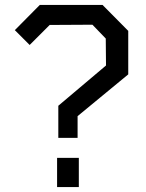

<svg xmlns="http://www.w3.org/2000/svg" viewBox="-20 -757 589 777"><path d="M216 -199V-329L409 -492L408 -601L354 -657L181 -656L100 -575L40 -635L141 -737H395L499 -632V-456L294 -287V-199ZM211 0V-118H299V0Z"/></svg>

Font: Tomorrow
Style: Regular
Weight: 400
Designer: Tony de Marco, Monica Rizzolli
Foundry: Just in Type
Version: Version 2.002